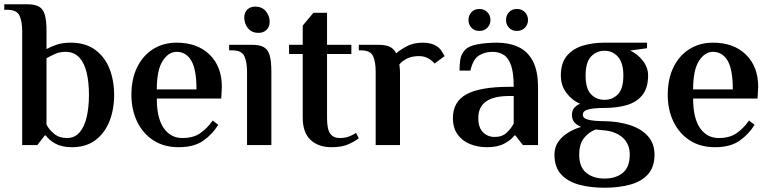

<svg xmlns="http://www.w3.org/2000/svg" viewBox="-39 -680 3610 900"><path d="M299 10Q250 10 219.5 -7.5Q189 -25 176 -45H171L136 0H65V-534Q65 -579 52.5 -606.5Q40 -634 -5 -634H-19V-660H89Q124 -660 143.5 -649Q163 -638 171 -611Q179 -584 179 -534V-450Q199 -461 226.5 -470.5Q254 -480 292 -480Q361 -480 406.5 -447Q452 -414 474 -358.5Q496 -303 496 -235Q496 -167 474 -111.5Q452 -56 408 -23Q364 10 299 10ZM275 -33Q311 -33 334 -59.5Q357 -86 367.5 -132Q378 -178 378 -235Q378 -293 367.5 -338.5Q357 -384 332.5 -410.5Q308 -437 268 -437Q241 -437 218.5 -427Q196 -417 179 -407V-96Q191 -72 215 -52.5Q239 -33 275 -33Z M799 10Q729 10 679.5 -22.5Q630 -55 603.5 -110.5Q577 -166 577 -235Q577 -310 604 -365Q631 -420 679 -450Q727 -480 789 -480Q886 -480 943.5 -424Q1001 -368 1001 -272L998 -218H696Q696 -126 728.5 -79.5Q761 -33 816 -33Q867 -33 899.5 -55.5Q932 -78 958 -115L984 -95Q958 -52 914.5 -21Q871 10 799 10ZM696 -261H882Q882 -355 857.5 -396Q833 -437 789 -437Q751 -437 723.5 -394.5Q696 -352 696 -261Z M1173 -526Q1141 -526 1123.5 -547.5Q1106 -569 1106 -598Q1106 -622 1120.5 -635.5Q1135 -649 1157 -649Q1189 -649 1207 -627.5Q1225 -606 1225 -578Q1225 -554 1210.5 -540Q1196 -526 1173 -526ZM1119 0V-344Q1119 -389 1106.5 -416.5Q1094 -444 1049 -444H1035V-470H1143Q1178 -470 1197.5 -459Q1217 -448 1225 -421Q1233 -394 1233 -344V0Z M1515 10Q1453 10 1416.5 -24.5Q1380 -59 1380 -129V-427H1316V-470H1380V-560L1430 -620H1494V-470H1608V-427H1494V-126Q1494 -74 1509 -53.5Q1524 -33 1553 -33Q1579 -33 1598 -40.5Q1617 -48 1630 -57L1643 -32Q1624 -17 1593.5 -3.5Q1563 10 1515 10Z M1722 0V-344Q1722 -389 1710 -416.5Q1698 -444 1653 -444H1643V-470H1734Q1769 -470 1788.5 -460.5Q1808 -451 1818 -430Q1836 -446 1867.5 -463Q1899 -480 1944 -480Q1963 -480 1980.5 -475.5Q1998 -471 2010 -462Q2025 -452 2033 -437.5Q2041 -423 2045 -417L1998 -382Q1988 -395 1969 -406Q1950 -417 1925 -417Q1893 -417 1870 -406Q1847 -395 1833 -378Q1835 -365 1835.5 -355Q1836 -345 1836 -338V0Z M2244 10Q2200 10 2163.5 -5Q2127 -20 2105.5 -50.5Q2084 -81 2084 -127Q2084 -203 2147.5 -238Q2211 -273 2348 -273H2369Q2369 -337 2357 -372.5Q2345 -408 2322.5 -422.5Q2300 -437 2270 -437Q2233 -437 2205.5 -419.5Q2178 -402 2166 -349H2115Q2115 -375 2118.5 -400Q2122 -425 2140 -445Q2158 -465 2200.5 -472.5Q2243 -480 2290 -480Q2347 -480 2390.5 -460Q2434 -440 2458.5 -394Q2483 -348 2483 -270V0H2412L2377 -45H2372Q2358 -25 2326 -7.5Q2294 10 2244 10ZM2280 -38Q2315 -38 2336.5 -58.5Q2358 -79 2369 -101V-230H2348Q2203 -230 2203 -127Q2203 -82 2225 -60Q2247 -38 2280 -38ZM2384 -535Q2361 -535 2347 -550Q2333 -565 2333 -586Q2333 -608 2347 -623Q2361 -638 2384 -638Q2407 -638 2421.5 -623Q2436 -608 2436 -586Q2436 -565 2421.5 -550Q2407 -535 2384 -535ZM2208 -535Q2185 -535 2171 -550Q2157 -565 2157 -586Q2157 -608 2171 -623Q2185 -638 2208 -638Q2231 -638 2245.5 -623Q2260 -608 2260 -586Q2260 -565 2245.5 -550Q2231 -535 2208 -535Z M2795 200Q2728 200 2675 185.5Q2622 171 2591 137Q2560 103 2560 45Q2560 10 2578 -15.5Q2596 -41 2624.5 -58.5Q2653 -76 2685 -85Q2667 -92 2654.5 -105.5Q2642 -119 2642 -142Q2642 -162 2652.5 -174Q2663 -186 2680 -194Q2643 -209 2616.5 -244Q2590 -279 2590 -326Q2590 -384 2617.5 -417.5Q2645 -451 2691.5 -465.5Q2738 -480 2795 -480H2994V-454L2915 -443Q2951 -426 2975 -394.5Q2999 -363 2999 -326Q2999 -269 2973 -235.5Q2947 -202 2901 -188Q2855 -174 2795 -174Q2747 -174 2720 -167.5Q2693 -161 2693 -142Q2693 -125 2720 -118.5Q2747 -112 2795 -112Q2859 -111 2912.5 -94Q2966 -77 2997.5 -42.5Q3029 -8 3029 45Q3029 103 2998.5 137Q2968 171 2914.5 185.5Q2861 200 2795 200ZM2795 -212Q2832 -212 2857.5 -238Q2883 -264 2883 -326Q2883 -385 2858 -413.5Q2833 -442 2795 -442Q2757 -442 2731.5 -415Q2706 -388 2706 -326Q2706 -264 2731.5 -238Q2757 -212 2795 -212ZM2795 157Q2848 157 2880.5 130Q2913 103 2913 45Q2913 -2 2884 -31Q2855 -60 2803 -68L2753 -73Q2718 -59 2697 -31Q2676 -3 2676 45Q2676 103 2709 130Q2742 157 2795 157Z M3313 10Q3243 10 3193.5 -22.5Q3144 -55 3117.5 -110.5Q3091 -166 3091 -235Q3091 -310 3118 -365Q3145 -420 3193 -450Q3241 -480 3303 -480Q3400 -480 3457.5 -424Q3515 -368 3515 -272L3512 -218H3210Q3210 -126 3242.5 -79.5Q3275 -33 3330 -33Q3381 -33 3413.5 -55.5Q3446 -78 3472 -115L3498 -95Q3472 -52 3428.5 -21Q3385 10 3313 10ZM3210 -261H3396Q3396 -355 3371.5 -396Q3347 -437 3303 -437Q3265 -437 3237.5 -394.5Q3210 -352 3210 -261Z"/></svg>

Font: El Messiri SemiBold
Style: Regular
Weight: 600
Designer: Mohamed Gaber
Foundry: Kief Type Foundry
Version: Version 2.020; ttfautohint (v1.8.3)